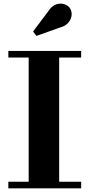

<svg xmlns="http://www.w3.org/2000/svg" viewBox="-20 -1028 489 1048"><path d="M311 -879C364.5 -893 385 -948 361.5 -983.5C341.5 -1013.5 281.5 -1023 247.5 -972L160.5 -856L179 -832ZM25.5 -36V0H423V-36H303V-714H423V-750H25.5V-714H136.5V-36Z"/></svg>

Font: Bodoni* 06
Style: Bold
Weight: 700
Version: Version 2.2